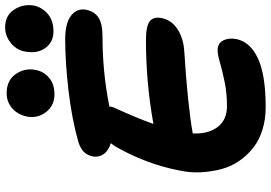

<svg xmlns="http://www.w3.org/2000/svg" viewBox="-174 -851 1059 751"><g transform="rotate(-90 355.5 -475.5)"><path d="M607.9 -795.9Q565.9 -795.9 543 -828.1Q520 -860.4 529.8 -909.2Q536.1 -941.4 563.5 -963.1Q590.8 -984.9 624 -984.9Q670.9 -984.9 693.8 -949Q716.8 -913.1 709 -871.1Q702.1 -840.3 676.5 -818.1Q650.9 -795.9 607.9 -795.9ZM361.8 -792Q318.4 -792 293 -824.5Q267.6 -856.9 274.9 -898.9Q282.2 -935.1 307.1 -957Q332 -979 366.2 -979Q417.5 -979 441.9 -942.6Q466.3 -906.2 457 -863.8Q451.2 -834 426.8 -813Q402.3 -792 361.8 -792ZM312 34.2Q264.2 34.2 223.4 21.5Q182.6 8.8 153.3 -14.2Q124 -37.1 102.1 -68.6Q80.1 -100.1 69.8 -138.2Q59.6 -176.3 57.1 -219Q54.7 -261.7 64.9 -307.1Q88.4 -426.8 149.9 -539.1Q157.7 -555.2 170.9 -571.8Q141.1 -580.6 127.9 -600.1Q114.7 -619.6 119.1 -642.1Q123.5 -663.1 136.5 -676.5Q149.4 -689.9 174.8 -698.2Q265.6 -724.1 377 -737.1Q488.3 -750 577.1 -750Q641.1 -750 670.4 -726.6Q699.7 -703.1 692.9 -668Q686.5 -636.2 662.8 -620.1Q639.2 -604 585.9 -604Q448.2 -604 314 -577.1Q314 -568.4 311 -561Q267.1 -465.3 246.1 -404.8Q405.8 -434.1 575.2 -434.1Q627.4 -434.1 647.2 -419.7Q667 -405.3 660.2 -372.1Q651.9 -333 616 -310.1Q580.1 -287.1 529.8 -284.2Q315.9 -270.5 209 -251Q206.5 -189.9 234.4 -153.6Q262.2 -117.2 315.9 -117.2Q366.7 -117.2 411.4 -126.5Q456.1 -135.7 486.8 -144.8Q517.6 -153.8 534.2 -153.8Q562 -153.8 573 -131.6Q584 -109.4 578.1 -80.1Q566.9 -25.9 502 4.2Q437 34.2 312 34.2Z"/></g></svg>

Font: Shantell Sans Irregular
Style: Bold Italic
Weight: 700
Italic angle: -11.31°
Designer: Stephen Nixon, Anya Danilova, Shantell Martin
Foundry: Arrow Type
Version: Version 1.006;[9816181b4]